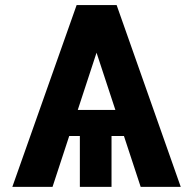

<svg xmlns="http://www.w3.org/2000/svg" viewBox="-20 -727 751 747"><path d="M184.4 0H28L278.1 -707.2H368.4L397.1 -648.5ZM312.6 -652.7 343.8 -707.2H433.8L683.2 0H527.3ZM535.5 -198H154.4V-299.3H535.5ZM413.9 0H290.7V-250.4H413.9Z"/></svg>

Font: Pretendard Variable
Style: Regular
Weight: 400
Designer: Base glyphs from Inter by Rasmus Andersson; Hangul glyphs from Noto Sans CJK(Source Han Sans) by Jang Soo-young and Kang
Foundry: Kil Hyung-jin
Version: Version 1.100;FEAKit 1.0